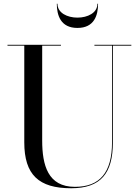

<svg xmlns="http://www.w3.org/2000/svg" viewBox="-20 -989 740 1024"><path d="M286.5 -969H283C283 -908 303 -840 393 -840C483 -840 503 -908 503 -969H499.5C499.5 -920 447 -895 393 -895C339 -895 286.5 -920 286.5 -969ZM20 -750V-745.5H109.5V-230C109.5 -57 186.5 15 359.5 15C517.5 15 582 -65 582 -230V-745.5H680.5V-750H483.5V-745.5H577.5V-230C577.5 -68.5 512 7.5 379.5 7.5C235.5 7.5 205 -108 205 -240V-745.5H305V-750Z"/></svg>

Font: Bodoni* 36pt
Style: Regular
Weight: 400
Version: Version 2.3